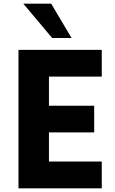

<svg xmlns="http://www.w3.org/2000/svg" viewBox="-20 -1020 622 1040"><path d="M367.7 -814H262.7L106.4 -1000H257.3ZM531.2 -605H245.1V-447.3H490.2V-302.7H245.1V-145H531.2V0H80.1V-750H531.2Z"/></svg>

Font: Now
Style: Bold
Weight: 700
Designer: Alfredo Marco Pradil
Foundry: Alfredo Marco Pradil
Version: Version 1.002;PS 001.002;hotconv 1.0.88;makeotf.lib2.5.64775